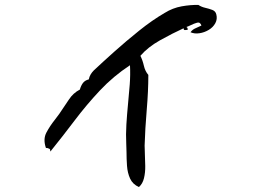

<svg xmlns="http://www.w3.org/2000/svg" viewBox="-20 -744 1040 774"><path d="M852 -686Q857 -667 848 -650.5Q839 -634 821.5 -623.5Q804 -613 784 -610Q764 -607 748 -614Q756 -625 768 -630Q780 -635 792 -641Q787 -656 774.5 -652.5Q762 -649 750 -643Q742 -639 739 -638L731 -635Q738 -633 736 -623Q734 -624 729 -623Q721 -622 721 -626Q720 -628 720 -630Q674 -609 625 -581.5Q576 -554 546 -519Q555 -501 560 -479Q565 -457 578 -442Q578 -377 571.5 -301Q565 -225 563 -157Q563 -150 563.5 -141.5Q564 -133 564 -124Q565 -101 565.5 -75Q566 -49 560.5 -26Q555 -3 540 10Q515 -1 504.5 -24Q494 -47 492 -75.5Q490 -104 490 -131Q490 -139 489.5 -147.5Q489 -156 489 -163Q487 -202 489.5 -242.5Q492 -283 496 -324Q500 -364 503 -403.5Q506 -443 504 -481Q437 -437 383 -379.5Q329 -322 281 -258.5Q233 -195 183 -133Q183 -142 179.5 -144Q176 -146 172 -147Q167 -147 165 -148Q153 -183 167 -209.5Q181 -236 201 -261Q205 -267 210 -273Q215 -279 219 -285Q241 -317 258 -343Q275 -369 302 -383Q306 -398 314 -409Q322 -420 338 -424Q340 -435 345.5 -444Q351 -453 358 -460Q392 -492 440 -535Q488 -578 541 -620.5Q594 -663 644 -692Q676 -712 712.5 -718.5Q749 -725 780 -724Q792 -716 807.5 -712.5Q823 -709 836 -704Q849 -699 852 -686Z"/></svg>

Font: Yuji Mai
Style: Regular
Weight: 400
Designer: Kataoka Yuji
Foundry: Kinuta Font Factory
Version: Version 3.002